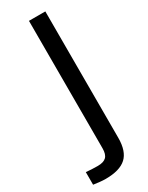

<svg xmlns="http://www.w3.org/2000/svg" viewBox="-282 -638 683 884"><g transform="rotate(-30 60.0 -196.5)"><path d="M-6 207Q-20 207 -37.8 205Q-55.5 203 -69.5 201V134Q-57 135.5 -39.5 136.2Q-22 137 -7 137Q24 137 38 123.2Q52 109.5 52 77.5V-600H139V71.5Q139 143.5 104.2 175.2Q69.5 207 -6 207Z"/></g></svg>

Font: Big Shoulders Stencil Display Thin SemiBold
Style: Regular
Weight: 600
Version: Version 2.001